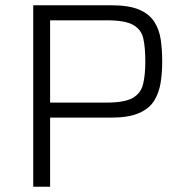

<svg xmlns="http://www.w3.org/2000/svg" viewBox="-20 -708 693 728"><path d="M106 0V-688H402Q469 -688 507.5 -671.5Q546 -655 565 -625.5Q584 -596 589.5 -557.5Q595 -519 595 -475Q595 -432 589 -394Q583 -356 564.5 -326Q546 -296 506.5 -279Q467 -262 401 -262H170V0ZM170 -319H384Q452 -319 483 -336.5Q514 -354 522.5 -389Q531 -424 531 -475Q531 -527 523.5 -561.5Q516 -596 485 -613.5Q454 -631 385 -631H170Z"/></svg>

Font: Saira Light
Style: Regular
Weight: 300
Designer: Hector Gatti with collaboration of the Omnibus-Type team
Foundry: Omnibus-Type
Version: Version 1.100; ttfautohint (v1.8.3)